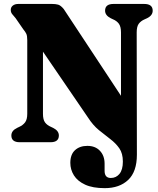

<svg xmlns="http://www.w3.org/2000/svg" viewBox="-20 -720 801 972"><path d="M425.5 -125 197.5 -458.5V-143.5Q197.5 -114.5 208 -100.2Q218.5 -86 238.5 -77.5L249 -72.5Q278 -58 278 -34Q278 0 235.5 0H80Q37.5 0 37.5 -34Q37.5 -58.5 66.5 -72.5L77 -77.5Q96 -86 107 -100.5Q118 -115 118 -144V-517Q118 -538.5 113.2 -548.8Q108.5 -559 98 -571.5L59 -628Q48.5 -640 41.5 -648.8Q34.5 -657.5 34.5 -670Q34.5 -683.5 45 -691.8Q55.5 -700 72.5 -700H244Q261.5 -700 274.2 -696.5Q287 -693 302.5 -674.5L592.5 -235V-556Q592.5 -585 581.8 -599.8Q571 -614.5 551.5 -622.5L541 -627.5Q512 -642 512 -666Q512 -700 554.5 -700H710Q753 -700 753 -666Q753 -641.5 724 -627.5L713 -622.5Q693 -614 682.5 -599.8Q672 -585.5 672 -556L673 63Q673 149 629 190.8Q585 232.5 510 232.5Q449.5 232.5 411 214.8Q372.5 197 354.2 167.8Q336 138.5 336 104.5Q336 62 359.8 40.2Q383.5 18.5 422.5 18.5Q462.5 18.5 486 43.5Q509.5 68.5 509.5 108.5V145Q509.5 181 541 181Q568 181 585 160Q602 139 602 98Q602 56.5 584 30.8Q566 5 538.5 -15.8Q511 -36.5 480.8 -61.2Q450.5 -86 425.5 -125Z"/></svg>

Font: Fraunces 9pt S000 Black
Style: Regular
Weight: 900
Version: Version 1.000; ttfautohint (v1.8.3)